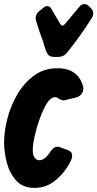

<svg xmlns="http://www.w3.org/2000/svg" viewBox="-29 -910 475 937"><path d="M252 -632H236Q211 -632 202 -648.5Q193 -665 188 -684.5Q183 -704 176 -722Q169 -740 163 -758Q145 -813 145 -818Q145 -847 171 -862Q178 -868 185 -874Q192 -880 202 -880Q214 -880 222 -866L264 -795Q270 -785 276 -785Q282 -785 288 -793L360 -879Q369 -890 382 -890Q394 -890 401 -883.5Q408 -877 414 -871Q423 -862 424.5 -854.5Q426 -847 426 -844V-843Q426 -833 420 -824Q364 -734 298 -653Q282 -632 252 -632ZM140 7Q83 7 50.5 -28.5Q18 -64 4.5 -115.5Q-9 -167 -9 -214Q-9 -270 7.5 -333Q24 -396 56.5 -451Q89 -506 137.5 -541.5Q186 -577 250 -577Q357 -577 378 -481Q378 -444 341 -434Q286 -420 283 -420Q271 -420 254 -431Q247 -436 241 -436Q213 -436 188 -385Q163 -334 147 -273Q131 -212 131 -182V-175Q131 -170 132 -160Q133 -150 141.5 -139Q150 -128 163 -128Q189 -128 214 -166Q232 -194 253 -194Q259 -194 265 -191L301 -178Q311 -174 317 -168Q323 -162 323 -149Q323 -139 318 -128Q292 -73 245.5 -33Q199 7 140 7Z"/></svg>

Font: Bangerz
Style: Bold
Weight: 700
Designer: vernon adams
Foundry: Vernon Adams
Version: Version 2.10;February 7, 2025;FontCreator 13.0.0.2683 64-bit